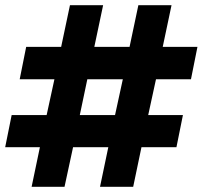

<svg xmlns="http://www.w3.org/2000/svg" viewBox="-29 -721 782 741"><path d="M485 0H357L389 -153H253L220 0H93L125 -153H-9L16 -277H151L181 -415H47L72 -540H207L241 -701H369L335 -540H471L505 -701H633L599 -540H733L708 -415H573L543 -277H677L652 -153H517ZM415 -277 445 -415H308L279 -277Z"/></svg>

Font: Argentum Novus
Style: Bold Italic
Weight: 700
Designer: Julieta Ulanovsky (font) & Cristiano Sobral (main changes)
Foundry: Julieta Ulanovsky (font) & Cristiano Sobral (main changes)
Version: Version 3.00;November 27, 2020;FontCreator 13.0.0.2655 64-bi